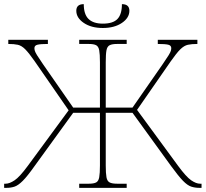

<svg xmlns="http://www.w3.org/2000/svg" viewBox="-20 -906 992 926"><path d="M476 -771Q420 -771 384 -795.5Q348 -820 348 -854Q348 -886 384 -886Q384 -837 407 -814.5Q430 -792 476 -792Q525 -792 546.5 -814.5Q568 -837 568 -886Q604 -886 604 -854Q604 -820 568 -795.5Q532 -771 476 -771ZM0 0V-20H7Q26 -20 50.5 -36.5Q75 -53 114 -106L311 -374L147 -611Q119 -651 101.5 -668.5Q84 -686 66 -690Q48 -694 20 -694V-714H211V-694Q177 -694 161.5 -690.5Q146 -687 146 -674Q146 -668 148 -661Q150 -654 158.5 -640Q167 -626 187 -597L333 -387H462V-606Q462 -645 458.5 -663.5Q455 -682 443.5 -688Q432 -694 408 -694H362V-714H591V-694H545Q521 -694 509 -688Q497 -682 493.5 -663.5Q490 -645 490 -606V-387H619L765 -597Q785 -626 793.5 -640Q802 -654 804 -661Q806 -668 806 -674Q806 -687 791 -690.5Q776 -694 741 -694V-714H932V-694Q904 -694 886 -690Q868 -686 850 -668.5Q832 -651 804 -611L641 -376L839 -106Q878 -53 902 -36.5Q926 -20 945 -20H952V0H941Q920 0 902 -6Q884 -12 862.5 -34Q841 -56 806 -104L619 -362H490V-108Q490 -70 493.5 -51Q497 -32 509 -26Q521 -20 545 -20H591V0H362V-20H408Q432 -20 443.5 -26Q455 -32 458.5 -51Q462 -70 462 -108V-362H333L146 -104Q112 -56 90 -34Q68 -12 50.5 -6Q33 0 11 0Z"/></svg>

Font: Noto Serif Thin
Style: Regular
Weight: 100
Designer: Monotype Design Team
Foundry: Monotype Imaging Inc.
Version: Version 2.015